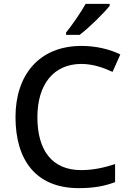

<svg xmlns="http://www.w3.org/2000/svg" viewBox="-20 -961 673 991"><path d="M546 -931V-941H422C397 -896 351 -830 321 -793V-781H391C439 -817 517 -894 546 -931ZM400 -631C461 -631 515 -611 561 -590L601 -680C544 -708 473 -724 401 -724C181 -724 60 -573 60 -357C60 -134 166 10 386 10C464 10 518 0 574 -21V-114C515 -95 460 -83 399 -83C247 -83 173 -187 173 -356C173 -527 258 -631 400 -631Z"/></svg>

Font: Noto Sans Arabic UI Md
Style: Regular
Weight: 500
Designer: Monotype Design Team, Nadine Chahine and Nizar Qandah
Foundry: Monotype Imaging Inc.
Version: Version 2.010